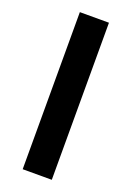

<svg xmlns="http://www.w3.org/2000/svg" viewBox="-137 -750 549 802"><g transform="rotate(20 138.0 -349.0)"><path d="M202.6 -698.2V0H73.2V-698.2Z"/></g></svg>

Font: SansationBold
Style: Bold
Weight: 700
Designer: Bernd Montag
Version: Version 1.301